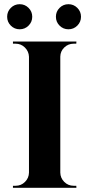

<svg xmlns="http://www.w3.org/2000/svg" viewBox="-20 -899 426 919"><path d="M116.7 -776.4Q99.1 -758.8 74.2 -758.8Q49.3 -758.8 31.7 -776.4Q14.2 -793.9 14.2 -818.8Q14.2 -843.8 31.7 -861.3Q49.3 -878.9 74.2 -878.9Q99.1 -878.9 116.7 -861.3Q134.3 -843.8 134.3 -818.8Q134.3 -793.9 116.7 -776.4ZM350.1 -776.4Q332.5 -758.8 307.6 -758.8Q282.7 -758.8 265.1 -776.4Q247.6 -793.9 247.6 -818.8Q247.6 -843.8 265.1 -861.3Q282.7 -878.9 307.6 -878.9Q332.5 -878.9 350.1 -861.3Q367.7 -843.8 367.7 -818.8Q367.7 -793.9 350.1 -776.4ZM345.2 -9.8 345.7 0H42V-9.8H54.7Q81.1 -9.8 99.6 -28.3Q118.2 -46.9 118.7 -72.8V-627.4Q117.7 -653.3 99.1 -671.6Q80.6 -689.9 54.7 -689.9H42V-700.2H345.7L345.2 -689.9H332.5Q306.6 -689.9 287.8 -671.9Q269 -653.8 268.6 -627.9V-72.8Q269 -46.9 287.6 -28.3Q306.2 -9.8 332.5 -9.8Z"/></svg>

Font: Cinzel Decorative Bold
Style: Regular
Weight: 700
Designer: Natanael Gama
Version: Version 1.001;PS 001.001;hotconv 1.0.56;makeotf.lib2.0.21325